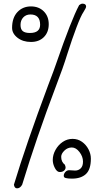

<svg xmlns="http://www.w3.org/2000/svg" viewBox="-20 -971 542 1048"><path d="M56 37Q121 -179 243 -506Q279 -600 287 -625Q370 -865 412 -943Q422 -951 430 -951Q450 -951 450 -935Q450 -928 436 -906Q422 -886 398 -823Q374 -760 347 -675Q325 -603 286 -502Q178 -217 101 37Q90 57 73 57Q59 57 56 37ZM46 -819Q46 -874 75 -905Q104 -936 149 -936Q192 -936 219 -909Q246 -882 246 -839Q246 -795 219.5 -768.5Q193 -742 149 -742Q105 -742 75.5 -765Q46 -788 46 -819ZM199 -836Q199 -892 146 -892Q122 -892 107 -876Q92 -860 92 -835Q92 -811 104.5 -801Q117 -791 143 -791Q199 -791 199 -836ZM340 1Q328 -1 328 -12Q328 -22 336 -31.5Q344 -41 356 -42L390 -40Q408 -40 420.5 -52Q433 -64 433 -89Q433 -116 414 -141Q395 -166 372 -166Q349 -166 331.5 -149Q314 -132 314 -115Q314 -87 334 -72Q338 -62 338 -57Q338 -47 329.5 -39.5Q321 -32 306 -32Q291 -32 279.5 -54Q268 -76 268 -98Q268 -126 283 -153Q298 -180 322.5 -196.5Q347 -213 376 -213Q405 -213 427.5 -197Q450 -181 463 -156Q476 -131 476 -105Q476 -46 449 -21Q422 4 373 4Q351 4 340 1Z"/></svg>

Font: Bad Script
Style: Regular
Weight: 400
Italic angle: -10°
Designer: Roman Shchyukin (Gaslight Type Foundry), Cyreal (Charset Expansion)
Foundry: Gaslight
Version: Version 2.000